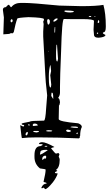

<svg xmlns="http://www.w3.org/2000/svg" viewBox="-21 -942 753 1330"><path d="M141.6 -921.9Q202.1 -921.9 390.6 -903.3L541 -899.4H545.9Q645.5 -899.4 695.3 -908.2Q711.9 -847.7 711.9 -762.7V-755.9Q711.9 -718.8 696.3 -718.8L691.4 -713.9Q691.4 -708 707 -701.2L709 -700.2V-696.3Q702.1 -683.6 661.1 -680.7Q629.9 -680.7 629.9 -703.1L627 -735.4L629.9 -796.9Q629.9 -809.6 549.8 -809.6H467.8L421.9 -810.5Q408.2 -810.5 402.3 -588.9Q394.5 -405.3 394.5 -340.8V-299.8Q394.5 -281.2 381.8 -263.7V-262.7Q391.6 -262.7 394.5 -233.4L390.6 -212.9H388.7L387.7 -214.8V-222.7L385.7 -117.2Q385.7 -99.6 520.5 -87.9Q545.9 -78.1 545.9 -62.5Q534.2 -40 534.2 -1Q531.2 -1 531.2 12.7L525.4 16.6Q380.9 9.8 257.8 9.8H226.6Q169.9 9.8 130.9 14.6Q127.9 10.7 119.1 -74.2H121.1L139.6 -65.4H141.6L146.5 -71.3V-72.3Q145.5 -78.1 132.8 -78.1L128.9 -83V-85Q128.9 -88.9 187.5 -99.6Q187.5 -105.5 283.2 -106.4Q293.9 -106.4 298.8 -194.3L305.7 -281.2Q293 -392.6 293 -420.9L278.3 -689.5V-723.6L281.2 -775.4L278.3 -792L283.2 -802.7V-809.6Q283.2 -820.3 176.8 -823.2Q98.6 -819.3 98.6 -812.5Q86.9 -782.2 74.2 -718.8L64.5 -710L62.5 -711.9H52.7Q45.9 -707 40 -707L2 -704.1Q5.9 -799.8 5.9 -821.3L-1 -874Q-1 -891.6 19.5 -892.6L35.2 -908.2H42L53.7 -892.6H57.6Q80.1 -921.9 124 -921.9ZM424.8 -865.2Q424.8 -856.4 467.8 -855.5Q490.2 -856.4 490.2 -862.3V-864.3Q473.6 -869.1 433.6 -869.1H428.7ZM593.8 -831.1V-830.1Q595.7 -824.2 604.5 -824.2H611.3V-826.2L606.4 -831.1ZM633.8 -831.1V-826.2H636.7L640.6 -830.1V-831.1ZM347.7 -796.9V-795.9L351.6 -792Q363.3 -792 378.9 -809.6V-812.5L372.1 -814.5Q360.4 -814.5 347.7 -796.9ZM52.7 -802.7V-792L57.6 -787.1H59.6L66.4 -793.9V-803.7L60.5 -809.6H59.6ZM305.7 -798.8V-792Q308.6 -771.5 313.5 -771.5Q320.3 -771.5 324.2 -787.1V-795.9Q324.2 -804.7 315.4 -809.6Q305.7 -809.6 305.7 -798.8ZM659.2 -802.7 655.3 -785.2 661.1 -782.2 666 -787.1V-796.9L661.1 -802.7ZM358.4 -754.9 356.4 -737.3V-716.8H360.4L361.3 -734.4V-754.9ZM650.4 -713.9V-707H654.3L659.2 -711.9V-713.9L655.3 -716.8H654.3ZM370.1 -631.8 367.2 -584V-550.8Q367.2 -516.6 375 -516.6H377L380.9 -534.2L374 -631.8ZM312.5 -586.9 313.5 -585H315.4V-590.8ZM326.2 -489.3Q317.4 -455.1 317.4 -416V-400.4Q317.4 -335.9 329.1 -335.9Q333 -335.9 334 -356.4L327.1 -420.9L333 -450.2L329.1 -489.3ZM335.9 -299.8 334 -277.3 347.7 -255.9V-263.7Q347.7 -299.8 340.8 -299.8ZM206.1 -79.1V-72.3Q206.1 -69.3 210.9 -69.3L240.2 -72.3V-76.2Q234.4 -85.9 219.7 -85.9H212.9ZM175.8 -81.1 173.8 -76.2 178.7 -72.3H182.6L185.5 -76.2L180.7 -81.1ZM467.8 -60.5Q489.3 -55.7 515.6 -55.7L518.6 -58.6V-62.5L503.9 -65.4H477.5Q467.8 -64.5 467.8 -60.5ZM436.5 -38.1Q440.4 -28.3 450.2 -28.3H459Q467.8 -28.3 469.7 -33.2V-35.2Q469.7 -41 450.2 -43.9H442.4ZM299.8 -38.1V-33.2L312.5 -31.2H331.1Q339.8 -31.2 340.8 -37.1Q333 -40 319.3 -40H312.5ZM210 -33.2V-28.3L231.4 -24.4L249 -28.3V-30.3L244.1 -35.2H217.8ZM156.2 -9.8V-7.8L160.2 -3.9H162.1Q171.9 -9.8 171.9 -23.4V-24.4L168.9 -28.3H167Q156.2 -22.5 156.2 -9.8ZM508.8 -19.5V-14.6L513.7 -12.7L517.6 -17.6V-21.5L513.7 -24.4ZM271.5 43Q295.9 43 354.5 75.2V77.1Q333 82 333 85.9Q361.3 122.1 367.2 122.1L381.8 118.2Q386.7 118.2 390.6 127L385.7 143.6Q392.6 156.2 392.6 164.1Q392.6 217.8 367.2 234.4Q367.2 238.3 375 238.3V241.2Q375 244.1 360.4 250V256.8L378.9 259.8Q369.1 290 344.7 321.3Q306.6 368.2 292 368.2L281.2 357.4Q274.4 362.3 267.6 362.3L265.6 357.4Q278.3 330.1 299.8 330.1L301.8 328.1V327.1Q301.8 323.2 281.2 318.4V314.5Q294.9 256.8 294.9 236.3V232.4Q294.9 229.5 255.9 224.6Q217.8 194.3 217.8 145.5V133.8Q217.8 70.3 258.8 70.3Q274.4 64.5 274.4 60.5L271.5 56.6H252L249 53.7V51.8Q255.9 43 271.5 43ZM288.1 72.3V74.2H305.7V68.4H292ZM255.9 125V128.9Q266.6 128.9 308.6 99.6V97.7L299.8 95.7Q258.8 95.7 258.8 111.3ZM271.5 159.2V163.1L274.4 166L285.2 156.2H296.9L298.8 147.5V140.6L293 135.7H292Q271.5 139.6 271.5 159.2Z"/></svg>

Font: Love Ya Like A Sister
Style: Regular
Weight: 400
Designer: Kimberly Geswein
Foundry: Kimberly Geswein
Version: Version 1.002 2007